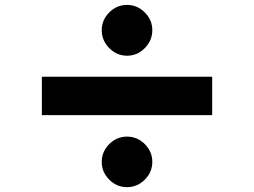

<svg xmlns="http://www.w3.org/2000/svg" viewBox="-20 -774 1040 786"><path d="M151.4 -302.7V-460H848.6V-302.7ZM427.2 -38.6Q396.5 -69.3 396.5 -111.3Q396.5 -153.3 427.2 -184.1Q458 -214.8 500 -214.8Q542 -214.8 572.8 -184.1Q603.5 -153.3 603.5 -111.3Q603.5 -69.3 572.8 -38.6Q542 -7.8 500 -7.8Q458 -7.8 427.2 -38.6ZM427.2 -577.1Q396.5 -608.4 396.5 -650.4Q396.5 -692.4 427.2 -723.1Q458 -753.9 500 -753.9Q542 -753.9 572.8 -723.1Q603.5 -692.4 603.5 -650.4Q603.5 -608.4 572.8 -577.1Q542 -545.9 500 -545.9Q458 -545.9 427.2 -577.1Z"/></svg>

Font: GenEi M Gothic v2 Heavy
Style: Regular
Weight: 800
Version: Version 2.0